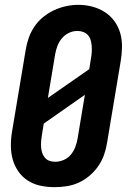

<svg xmlns="http://www.w3.org/2000/svg" viewBox="-20 -766 540 794"><path d="M205 8Q176 8 147.5 2Q119 -4 95.5 -19Q72 -34 56 -57Q40 -80 32.5 -107Q25 -134 25 -164Q25 -194 30 -223L86 -558Q90 -584 98.5 -608.5Q107 -633 122 -655.5Q137 -678 158.5 -695.5Q180 -713 204 -724Q228 -735 253.5 -740.5Q279 -746 304 -746Q334 -746 362 -738.5Q390 -731 413.5 -716Q437 -701 453.5 -678Q470 -655 477.5 -628Q485 -601 484.5 -571Q484 -541 479 -512L423 -177Q419 -151 410.5 -126.5Q402 -102 387 -80Q372 -58 351 -40Q330 -22 306 -11Q282 0 256 4Q230 8 205 8ZM178 -361 349 -480 357 -529Q359 -541 359.5 -553.5Q360 -566 359 -578Q358 -590 354.5 -601.5Q351 -613 343 -621.5Q335 -630 323.5 -634Q312 -638 300 -638Q282 -638 265 -630Q248 -622 236 -607.5Q224 -593 217.5 -576Q211 -559 208 -541ZM208 -97Q226 -97 243.5 -104.5Q261 -112 273 -126.5Q285 -141 291.5 -158.5Q298 -176 301 -194L331 -374L161 -255L153 -206Q151 -194 150 -181.5Q149 -169 150 -157Q151 -145 154.5 -134Q158 -123 165.5 -114Q173 -105 184 -101Q195 -97 208 -97Z"/></svg>

Font: Iosevka Curly XBdObl
Style: Regular
Weight: 800
Italic angle: -9°
Monospace: yes
Designer: Belleve Invis
Foundry: Belleve Invis
Version: Version 11.1.0; ttfautohint (v1.8.3)